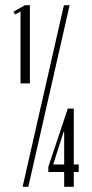

<svg xmlns="http://www.w3.org/2000/svg" viewBox="-20 -719 354 739"><path d="M59 -675 38 -663 32 -674 76 -699H95V-398H59ZM226 -699H248L89 0H67ZM166 -77 241 -301H264V-86H283V-57H264V0H227V-57H166ZM225 -212 185 -87V-86H227V-211Z"/></svg>

Font: Moniqa SemBd Narrow Heading
Style: Regular
Weight: 600
Width: 4
Designer: Rajesh Rajput
Foundry: Rajesh Rajput
Version: Version 1.000